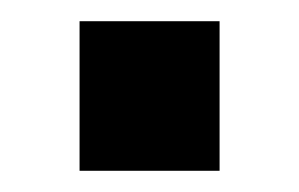

<svg xmlns="http://www.w3.org/2000/svg" viewBox="-20 -396 282 181"><path d="M55 -235V-376H187V-235Z"/></svg>

Font: CST
Style: Medium
Weight: 500
Version: Version 1.00